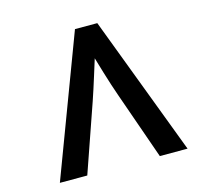

<svg xmlns="http://www.w3.org/2000/svg" viewBox="-118 -937 1235 1130"><g transform="rotate(-15 500.0 -372.5)"><path d="M576 -357 720 53H889L567 -798H431L111 53H278L422 -361C448 -435 496 -594 499 -602C501 -594 548 -434 576 -357Z"/></g></svg>

Font: LINE Seed JP App_OTF Bold
Style: Regular
Weight: 700
Designer: LINE & Fontrix & Fontworks
Version: Version 1.009